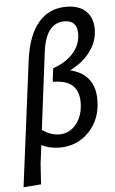

<svg xmlns="http://www.w3.org/2000/svg" viewBox="-60 -744 586 977"><g transform="rotate(-5 233.0 -256.0)"><path d="M20 192 103 -455Q120 -577 174 -640.5Q228 -704 316 -704Q380 -704 415.5 -671Q451 -638 451 -578Q451 -518 413.5 -466Q376 -414 308 -380Q433 -350 433 -219Q433 -121 372.5 -57Q312 7 221 7Q171 7 129 -14L117 78L110 185ZM188 -488 138 -90Q184 -60 225 -60Q278 -60 312.5 -103.5Q347 -147 347 -214Q347 -329 218 -329L215 -335L223 -398Q291 -422 328 -465Q365 -508 365 -563Q365 -631 300 -631Q207 -631 188 -488Z"/></g></svg>

Font: Alegreya Sans SC Medium
Style: Italic
Weight: 500
Italic angle: -7°
Designer: Juan Pablo del Peral
Foundry: Huerta Tipografica
Version: Version 2.007